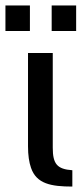

<svg xmlns="http://www.w3.org/2000/svg" viewBox="-25 -679 303 706"><path d="M169 -136V-484H78V-141C78 -108 82 -82 89 -62C109 -3 163 7 241 7V-53C185 -57 169 -76 169 -136ZM85 -565V-659H-5V-565ZM255 -565V-659H165V-565Z"/></svg>

Font: Gamestation Text
Style: Bold
Weight: 400
Designer: Jonas Hecksher
Foundry: Jonas Hecksher, Playtypeª, e-types AS
Version: Version 1.003